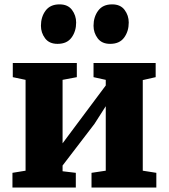

<svg xmlns="http://www.w3.org/2000/svg" viewBox="-20 -836 752 856"><path d="M35.5 0V-65.5L94 -75V-480L37 -492V-555H322.5V-492L259 -480V-197L311.5 -267.5L451.5 -455V-480L397 -492V-555H674V-492L616.5 -479V-75L677 -65.5V0H388V-65.5L451.5 -75V-362.5L401 -283.5L259 -98V-72.5L318 -65.5V0ZM236 -640.5Q199.5 -640.5 181 -665.2Q162.5 -690 162.5 -721Q162.5 -760.5 183.2 -788.5Q204 -816.5 245 -816.5H246Q282.5 -816.5 301 -791.8Q319.5 -767 319.5 -735.5Q319.5 -696.5 299 -668.5Q278.5 -640.5 237 -640.5ZM470.5 -640.5Q434 -640.5 415.5 -665.2Q397 -690 397 -721Q397 -760.5 417.8 -788.5Q438.5 -816.5 479.5 -816.5H480.5Q517 -816.5 535.5 -791.8Q554 -767 554 -735.5Q554 -696.5 533.5 -668.5Q513 -640.5 471.5 -640.5Z"/></svg>

Font: Merriweather 20pt Black
Style: Regular
Weight: 900
Version: Version 2.100